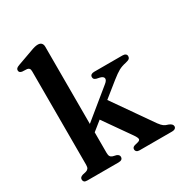

<svg xmlns="http://www.w3.org/2000/svg" viewBox="-172 -869 949 998"><g transform="rotate(-30 302.5 -370.0)"><path d="M64.5 0Q52 0 47 -5Q42 -10 42 -18.5Q42 -25.5 46.2 -30.2Q50.5 -35 60 -38L81.5 -43Q91 -46 95.8 -52.8Q100.5 -59.5 100.5 -74V-634Q100.5 -646 96.5 -651.2Q92.5 -656.5 84 -658L54 -659.5Q45 -661.5 41.2 -665.5Q37.5 -669.5 37.5 -676Q37.5 -683 42 -687.8Q46.5 -692.5 59 -697L147 -728.5Q164 -735 174.8 -737.8Q185.5 -740.5 194.5 -740.5Q209 -740.5 216.2 -732.8Q223.5 -725 223.5 -711.5V-74.5Q223.5 -60 228 -53Q232.5 -46 242 -43L262.5 -38Q278 -32 278 -19.5Q278 0 252.5 0ZM185.5 -217 395 -388Q412.5 -402 410.8 -413.8Q409 -425.5 389.5 -430.5L370.5 -434.5Q361 -437.5 357.5 -441.8Q354 -446 354 -453Q354 -462 360.5 -466.8Q367 -471.5 378.5 -471.5H548Q559.5 -471.5 566 -466.8Q572.5 -462 572.5 -453.5Q572.5 -445 567 -439.5Q561.5 -434 544 -430Q519 -425 500.2 -414.8Q481.5 -404.5 452 -381L198.5 -177.5ZM351 -329.5 528 -76Q541 -58.5 550.5 -51.8Q560 -45 578 -40Q588.5 -35.5 593.5 -30Q598.5 -24.5 598.5 -17.5Q598.5 -9.5 592 -4.8Q585.5 0 574.5 0H378.5Q368 0 362 -5Q356 -10 356 -18.5Q356 -24.5 359.5 -28.8Q363 -33 371 -35.5L389 -40Q404 -43.5 405 -51.8Q406 -60 392 -80.5L267.5 -258Z"/></g></svg>

Font: Fraunces Medium
Style: Regular
Weight: 500
Version: Version 1.000;[b76b70a41]